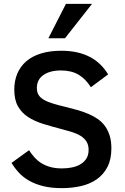

<svg xmlns="http://www.w3.org/2000/svg" viewBox="-20 -950 639 984"><path d="M550.8 -189.9Q550.8 -132.8 530.5 -94Q510.3 -55.2 475.6 -31Q440.9 -6.8 394.8 3.7Q348.6 14.2 296.9 14.2Q242.2 14.2 201.2 3.9Q160.2 -6.3 129.4 -23.9Q98.6 -41.5 76.9 -64.9Q55.2 -88.4 39.1 -115.2L128.9 -180.2Q141.1 -161.1 156 -144.3Q170.9 -127.4 190.7 -114.7Q210.4 -102.1 236.8 -94.5Q263.2 -86.9 297.9 -86.9Q323.7 -86.9 348.4 -91.8Q373 -96.7 392.1 -107.9Q411.1 -119.1 422.6 -137.2Q434.1 -155.3 434.1 -182.1Q434.1 -207.5 423.1 -224.6Q412.1 -241.7 393.6 -253.4Q375 -265.1 350.1 -272.9Q325.2 -280.8 296.9 -288.1Q245.1 -301.3 200.7 -315.2Q156.2 -329.1 123.5 -350.6Q90.8 -372.1 72 -405.3Q53.2 -438.5 53.2 -490.2Q53.2 -536.1 68.8 -573Q84.5 -609.9 114.7 -636Q145 -662.1 190.2 -676Q235.4 -689.9 293.9 -689.9Q337.9 -689.9 374.3 -681.9Q410.6 -673.8 440.2 -658.4Q469.7 -643.1 493.2 -620.4Q516.6 -597.7 534.2 -568.8L445.8 -502.9Q418.9 -545.9 382.3 -567.4Q345.7 -588.9 293 -588.9Q235.8 -588.9 202.4 -565.4Q168.9 -542 168.9 -499Q168.9 -477.5 178 -463.1Q187 -448.7 205.8 -438Q224.6 -427.2 253.2 -418.7Q281.7 -410.2 320.8 -400.9Q351.1 -393.6 379.6 -385.3Q408.2 -377 433.8 -366Q459.5 -355 481 -340.1Q502.4 -325.2 517.8 -304.2Q533.2 -283.2 542 -255.1Q550.8 -227.1 550.8 -189.9ZM313 -753.9H228L317.9 -930.2H451.7Z"/></svg>

Font: Lorenzo Sans Medium
Style: Regular
Weight: 500
Foundry: Intel Corporation
Version: Version 1.00; ttfautohint (v1.5)